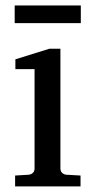

<svg xmlns="http://www.w3.org/2000/svg" viewBox="-20 -669 343 689"><path d="M34.2 0V-39.1L83 -42Q92.3 -43 98.1 -48.8Q104 -54.7 104 -64V-420.9H35.2V-456.1L157.2 -494.1H196.8V-64Q196.8 -54.7 202.9 -48.8Q209 -43 217.8 -42L269 -39.1V0ZM32.7 -585.9V-649.4H270V-585.9Z"/></svg>

Font: Charis SIL Am
Style: Regular
Weight: 400
Foundry: SIL International
Version: Version 5.000